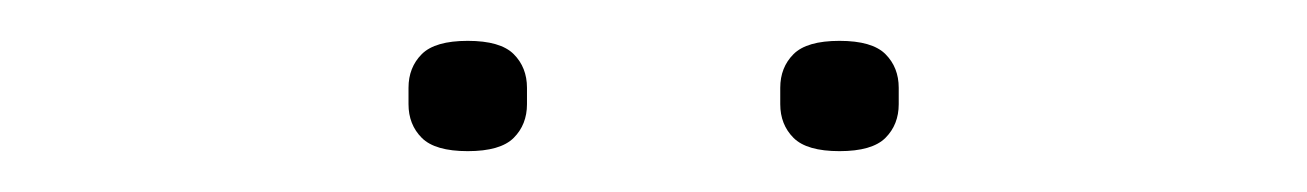

<svg xmlns="http://www.w3.org/2000/svg" viewBox="-20 -723 640 94"><path d="M209 -649Q193 -649 186.5 -655.5Q180 -662 180 -672V-680Q180 -690 186.5 -696.5Q193 -703 209 -703Q225 -703 231.5 -696.5Q238 -690 238 -680V-672Q238 -662 231.5 -655.5Q225 -649 209 -649ZM391 -649Q375 -649 368.5 -655.5Q362 -662 362 -672V-680Q362 -690 368.5 -696.5Q375 -703 391 -703Q407 -703 413.5 -696.5Q420 -690 420 -680V-672Q420 -662 413.5 -655.5Q407 -649 391 -649Z"/></svg>

Font: IBM Plex Mono Thin
Style: Regular
Weight: 100
Monospace: yes
Designer: Mike Abbink, Paul van der Laan, Pieter van Rosmalen
Foundry: Bold Monday
Version: Version 2.3